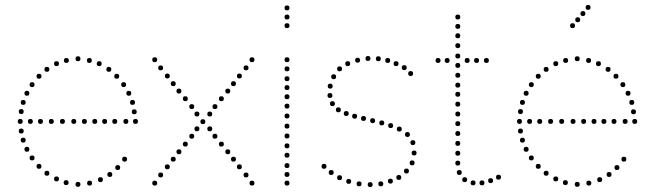

<svg xmlns="http://www.w3.org/2000/svg" viewBox="-20 -752 2644 778"><path d="M296 -504Q286 -504 286 -514Q286 -524 296 -524Q306 -524 306 -514Q306 -504 296 -504ZM342 -497Q332 -497 332 -507Q332 -517 342 -517Q352 -517 352 -507Q352 -497 342 -497ZM382 -484Q372 -484 372 -494Q372 -504 382 -504Q392 -504 392 -494Q392 -484 382 -484ZM421 -461Q411 -461 411 -471Q411 -481 421 -481Q431 -481 431 -471Q431 -461 421 -461ZM453 -433Q443 -433 443 -443Q443 -453 453 -453Q463 -453 463 -443Q463 -433 453 -433ZM502 -364Q492 -364 492 -374Q492 -384 502 -384Q512 -384 512 -374Q512 -364 502 -364ZM517 -327Q507 -327 507 -337Q507 -347 517 -347Q527 -347 527 -337Q527 -327 517 -327ZM529 -250Q519 -250 519 -260Q519 -270 529 -270Q539 -270 539 -260Q539 -250 529 -250ZM481 -399Q471 -399 471 -409Q471 -419 481 -419Q491 -419 491 -409Q491 -399 481 -399ZM524 -289Q514 -289 514 -299Q514 -309 524 -309Q534 -309 534 -299Q534 -289 524 -289ZM249 -497Q239 -497 239 -507Q239 -517 249 -517Q259 -517 259 -507Q259 -497 249 -497ZM209 -484Q199 -484 199 -494Q199 -504 209 -504Q219 -504 219 -494Q219 -484 209 -484ZM170 -461Q160 -461 160 -471Q160 -481 170 -481Q180 -481 180 -471Q180 -461 170 -461ZM138 -433Q128 -433 128 -443Q128 -453 138 -453Q148 -453 148 -443Q148 -433 138 -433ZM89 -364Q79 -364 79 -374Q79 -384 89 -384Q99 -384 99 -374Q99 -364 89 -364ZM74 -327Q64 -327 64 -337Q64 -347 74 -347Q84 -347 84 -337Q84 -327 74 -327ZM62 -250Q52 -250 52 -260Q52 -270 62 -270Q72 -270 72 -260Q72 -250 62 -250ZM110 -399Q100 -399 100 -409Q100 -419 110 -419Q120 -419 120 -409Q120 -399 110 -399ZM66 -290Q56 -290 56 -300Q56 -310 66 -310Q76 -310 76 -300Q76 -290 66 -290ZM296 -15Q306 -15 306 -5Q306 5 296 5Q286 5 286 -5Q286 -15 296 -15ZM343 -20Q353 -20 353 -10Q353 0 343 0Q333 0 333 -10Q333 -20 343 -20ZM387 -34Q397 -34 397 -24Q397 -14 387 -14Q377 -14 377 -24Q377 -34 387 -34ZM425 -55Q435 -55 435 -45Q435 -35 425 -35Q415 -35 415 -45Q415 -55 425 -55ZM457 -83Q467 -83 467 -73Q467 -63 457 -63Q447 -63 447 -73Q447 -83 457 -83ZM485 -117Q495 -117 495 -107Q495 -97 485 -97Q475 -97 475 -107Q475 -117 485 -117ZM248 -22Q258 -22 258 -12Q258 -2 248 -2Q238 -2 238 -12Q238 -22 248 -22ZM209 -37Q219 -37 219 -27Q219 -17 209 -17Q199 -17 199 -27Q199 -37 209 -37ZM170 -60Q180 -60 180 -50Q180 -40 170 -40Q160 -40 160 -50Q160 -60 170 -60ZM138 -88Q148 -88 148 -78Q148 -68 138 -68Q128 -68 128 -78Q128 -88 138 -88ZM89 -157Q99 -157 99 -147Q99 -137 89 -137Q79 -137 79 -147Q79 -157 89 -157ZM74 -194Q84 -194 84 -184Q84 -174 74 -174Q64 -174 64 -184Q64 -194 74 -194ZM110 -122Q120 -122 120 -112Q120 -102 110 -102Q100 -102 100 -112Q100 -122 110 -122ZM66 -231Q76 -231 76 -221Q76 -211 66 -211Q56 -211 56 -221Q56 -231 66 -231ZM490 -250Q480 -250 480 -260Q480 -270 490 -270Q500 -270 500 -260Q500 -250 490 -250ZM445 -250Q435 -250 435 -260Q435 -270 445 -270Q455 -270 455 -260Q455 -250 445 -250ZM404 -250Q394 -250 394 -260Q394 -270 404 -270Q414 -270 414 -260Q414 -250 404 -250ZM364 -250Q354 -250 354 -260Q354 -270 364 -270Q374 -270 374 -260Q374 -250 364 -250ZM322 -250Q312 -250 312 -260Q312 -270 322 -270Q332 -270 332 -260Q332 -250 322 -250ZM279 -250Q269 -250 269 -260Q269 -270 279 -270Q289 -270 289 -260Q289 -250 279 -250ZM233 -250Q223 -250 223 -260Q223 -270 233 -270Q243 -270 243 -260Q243 -250 233 -250ZM188 -250Q178 -250 178 -260Q178 -270 188 -270Q198 -270 198 -260Q198 -250 188 -250ZM144 -250Q134 -250 134 -260Q134 -270 144 -270Q154 -270 154 -260Q154 -250 144 -250ZM103 -250Q93 -250 93 -260Q93 -270 103 -270Q113 -270 113 -260Q113 -250 103 -250Z M631 -467Q621 -467 621 -477Q621 -487 631 -487Q641 -487 641 -477Q641 -467 631 -467ZM658 -434Q648 -434 648 -444Q648 -454 658 -454Q668 -454 668 -444Q668 -434 658 -434ZM682 -403Q672 -403 672 -413Q672 -423 682 -423Q692 -423 692 -413Q692 -403 682 -403ZM607 -500Q597 -500 597 -510Q597 -520 607 -520Q617 -520 617 -510Q617 -500 607 -500ZM705 -373Q695 -373 695 -383Q695 -393 705 -393Q715 -393 715 -383Q715 -373 705 -373ZM731 -342Q721 -342 721 -352Q721 -362 731 -362Q741 -362 741 -352Q741 -342 731 -342ZM757 -310Q747 -310 747 -320Q747 -330 757 -330Q767 -330 767 -320Q767 -310 757 -310ZM778 -280Q768 -280 768 -290Q768 -300 778 -300Q788 -300 788 -290Q788 -280 778 -280ZM802 -249Q792 -249 792 -259Q792 -269 802 -269Q812 -269 812 -259Q812 -249 802 -249ZM977 -467Q967 -467 967 -477Q967 -487 977 -487Q987 -487 987 -477Q987 -467 977 -467ZM950 -434Q940 -434 940 -444Q940 -454 950 -454Q960 -454 960 -444Q960 -434 950 -434ZM926 -403Q916 -403 916 -413Q916 -423 926 -423Q936 -423 936 -413Q936 -403 926 -403ZM1001 -500Q991 -500 991 -510Q991 -520 1001 -520Q1011 -520 1011 -510Q1011 -500 1001 -500ZM903 -373Q893 -373 893 -383Q893 -393 903 -393Q913 -393 913 -383Q913 -373 903 -373ZM877 -342Q867 -342 867 -352Q867 -362 877 -362Q887 -362 887 -352Q887 -342 877 -342ZM851 -310Q841 -310 841 -320Q841 -330 851 -330Q861 -330 861 -320Q861 -310 851 -310ZM830 -280Q820 -280 820 -290Q820 -300 830 -300Q840 -300 840 -290Q840 -280 830 -280ZM631 -53Q641 -53 641 -43Q641 -33 631 -33Q621 -33 621 -43Q621 -53 631 -53ZM658 -86Q668 -86 668 -76Q668 -66 658 -66Q648 -66 648 -76Q648 -86 658 -86ZM682 -117Q692 -117 692 -107Q692 -97 682 -97Q672 -97 672 -107Q672 -117 682 -117ZM607 -20Q617 -20 617 -10Q617 0 607 0Q597 0 597 -10Q597 -20 607 -20ZM705 -147Q715 -147 715 -137Q715 -127 705 -127Q695 -127 695 -137Q695 -147 705 -147ZM731 -178Q741 -178 741 -168Q741 -158 731 -158Q721 -158 721 -168Q721 -178 731 -178ZM757 -210Q767 -210 767 -200Q767 -190 757 -190Q747 -190 747 -200Q747 -210 757 -210ZM778 -240Q788 -240 788 -230Q788 -220 778 -220Q768 -220 768 -230Q768 -240 778 -240ZM977 -53Q987 -53 987 -43Q987 -33 977 -33Q967 -33 967 -43Q967 -53 977 -53ZM950 -86Q960 -86 960 -76Q960 -66 950 -66Q940 -66 940 -76Q940 -86 950 -86ZM926 -117Q936 -117 936 -107Q936 -97 926 -97Q916 -97 916 -107Q916 -117 926 -117ZM1001 -20Q1011 -20 1011 -10Q1011 0 1001 0Q991 0 991 -10Q991 -20 1001 -20ZM903 -147Q913 -147 913 -137Q913 -127 903 -127Q893 -127 893 -137Q893 -147 903 -147ZM877 -178Q887 -178 887 -168Q887 -158 877 -158Q867 -158 867 -168Q867 -178 877 -178ZM851 -210Q861 -210 861 -200Q861 -190 851 -190Q841 -190 841 -200Q841 -210 851 -210ZM830 -240Q840 -240 840 -230Q840 -220 830 -220Q820 -220 820 -230Q820 -240 830 -240Z M1143 -231Q1133 -231 1133 -241Q1133 -251 1143 -251Q1153 -251 1153 -241Q1153 -231 1143 -231ZM1143 -191Q1133 -191 1133 -201Q1133 -211 1143 -211Q1153 -211 1153 -201Q1153 -191 1143 -191ZM1143 -151Q1133 -151 1133 -161Q1133 -171 1143 -171Q1153 -171 1153 -161Q1153 -151 1143 -151ZM1143 -113Q1133 -113 1133 -123Q1133 -133 1143 -133Q1153 -133 1153 -123Q1153 -113 1143 -113ZM1143 -71Q1133 -71 1133 -81Q1133 -91 1143 -91Q1153 -91 1153 -81Q1153 -71 1143 -71ZM1143 -35Q1133 -35 1133 -45Q1133 -55 1143 -55Q1153 -55 1153 -45Q1153 -35 1143 -35ZM1143 0Q1133 0 1133 -10Q1133 -20 1143 -20Q1153 -20 1153 -10Q1153 0 1143 0ZM1143 -500Q1133 -500 1133 -510Q1133 -520 1143 -520Q1153 -520 1153 -510Q1153 -500 1143 -500ZM1143 -387Q1133 -387 1133 -397Q1133 -407 1143 -407Q1153 -407 1153 -397Q1153 -387 1143 -387ZM1143 -350Q1133 -350 1133 -360Q1133 -370 1143 -370Q1153 -370 1153 -360Q1153 -350 1143 -350ZM1143 -312Q1133 -312 1133 -322Q1133 -332 1143 -332Q1153 -332 1153 -322Q1153 -312 1143 -312ZM1143 -272Q1133 -272 1133 -282Q1133 -292 1143 -292Q1153 -292 1153 -282Q1153 -272 1143 -272ZM1143 -423Q1133 -423 1133 -433Q1133 -443 1143 -443Q1153 -443 1153 -433Q1153 -423 1143 -423ZM1143 -463Q1133 -463 1133 -473Q1133 -483 1143 -483Q1153 -483 1153 -473Q1153 -463 1143 -463ZM1143 -710Q1133 -710 1133 -720Q1133 -730 1143 -730Q1153 -730 1153 -720Q1153 -710 1143 -710ZM1143 -638Q1133 -638 1133 -648Q1133 -658 1143 -658Q1153 -658 1153 -648Q1153 -638 1143 -638ZM1143 -673Q1133 -673 1133 -683Q1133 -693 1143 -693Q1153 -693 1153 -683Q1153 -673 1143 -673Z M1471 -505Q1461 -505 1461 -515Q1461 -525 1471 -525Q1481 -525 1481 -515Q1481 -505 1471 -505ZM1513 -504Q1503 -504 1503 -514Q1503 -524 1513 -524Q1523 -524 1523 -514Q1523 -504 1513 -504ZM1551 -497Q1541 -497 1541 -507Q1541 -517 1551 -517Q1561 -517 1561 -507Q1561 -497 1551 -497ZM1585 -484Q1575 -484 1575 -494Q1575 -504 1585 -504Q1595 -504 1595 -494Q1595 -484 1585 -484ZM1644 -444Q1634 -444 1634 -454Q1634 -464 1644 -464Q1654 -464 1654 -454Q1654 -444 1644 -444ZM1429 -498Q1419 -498 1419 -508Q1419 -518 1429 -518Q1439 -518 1439 -508Q1439 -498 1429 -498ZM1389 -484Q1379 -484 1379 -494Q1379 -504 1389 -504Q1399 -504 1399 -494Q1399 -484 1389 -484ZM1356 -463Q1346 -463 1346 -473Q1346 -483 1356 -483Q1366 -483 1366 -473Q1366 -463 1356 -463ZM1332 -431Q1322 -431 1322 -441Q1322 -451 1332 -451Q1342 -451 1342 -441Q1342 -431 1332 -431ZM1318 -393Q1308 -393 1308 -403Q1308 -413 1318 -413Q1328 -413 1328 -403Q1328 -393 1318 -393ZM1480 -14Q1490 -14 1490 -4Q1490 6 1480 6Q1470 6 1470 -4Q1470 -14 1480 -14ZM1523 -17Q1533 -17 1533 -7Q1533 3 1523 3Q1513 3 1513 -7Q1513 -17 1523 -17ZM1562 -28Q1572 -28 1572 -18Q1572 -8 1562 -8Q1552 -8 1552 -18Q1552 -28 1562 -28ZM1596 -43Q1606 -43 1606 -33Q1606 -23 1596 -23Q1586 -23 1586 -33Q1586 -43 1596 -43ZM1627 -69Q1637 -69 1637 -59Q1637 -49 1627 -49Q1617 -49 1617 -59Q1617 -69 1627 -69ZM1658 -142Q1668 -142 1668 -132Q1668 -122 1658 -122Q1648 -122 1648 -132Q1648 -142 1658 -142ZM1653 -184Q1663 -184 1663 -174Q1663 -164 1653 -164Q1643 -164 1643 -174Q1643 -184 1653 -184ZM1650 -102Q1660 -102 1660 -92Q1660 -82 1650 -82Q1640 -82 1640 -92Q1640 -102 1650 -102ZM1631 -217Q1641 -217 1641 -207Q1641 -197 1631 -197Q1621 -197 1621 -207Q1621 -217 1631 -217ZM1435 -17Q1445 -17 1445 -7Q1445 3 1435 3Q1425 3 1425 -7Q1425 -17 1435 -17ZM1393 -27Q1403 -27 1403 -17Q1403 -7 1393 -7Q1383 -7 1383 -17Q1383 -27 1393 -27ZM1356 -42Q1366 -42 1366 -32Q1366 -22 1356 -22Q1346 -22 1346 -32Q1346 -42 1356 -42ZM1322 -63Q1332 -63 1332 -53Q1332 -43 1322 -43Q1312 -43 1312 -53Q1312 -63 1322 -63ZM1293 -88Q1303 -88 1303 -78Q1303 -68 1293 -68Q1283 -68 1283 -78Q1283 -88 1293 -88ZM1598 -239Q1608 -239 1608 -229Q1608 -219 1598 -219Q1588 -219 1588 -229Q1588 -239 1598 -239ZM1563 -253Q1573 -253 1573 -243Q1573 -233 1563 -233Q1553 -233 1553 -243Q1553 -253 1563 -253ZM1527 -264Q1537 -264 1537 -254Q1537 -244 1527 -244Q1517 -244 1517 -254Q1517 -264 1527 -264ZM1490 -273Q1500 -273 1500 -263Q1500 -253 1490 -253Q1480 -253 1480 -263Q1480 -273 1490 -273ZM1453 -282Q1463 -282 1463 -272Q1463 -262 1453 -262Q1443 -262 1443 -272Q1443 -282 1453 -282ZM1417 -291Q1427 -291 1427 -281Q1427 -271 1417 -271Q1407 -271 1407 -281Q1407 -291 1417 -291ZM1383 -302Q1393 -302 1393 -292Q1393 -282 1383 -282Q1373 -282 1373 -292Q1373 -302 1383 -302ZM1351 -317Q1361 -317 1361 -307Q1361 -297 1351 -297Q1341 -297 1341 -307Q1341 -317 1351 -317ZM1317 -375Q1327 -375 1327 -365Q1327 -355 1317 -355Q1307 -355 1307 -365Q1307 -375 1317 -375ZM1327 -342Q1337 -342 1337 -332Q1337 -322 1327 -322Q1317 -322 1317 -332Q1317 -342 1327 -342ZM1618 -468Q1608 -468 1608 -478Q1608 -488 1618 -488Q1628 -488 1628 -478Q1628 -468 1618 -468Z M1968 -10Q1958 -10 1958 -20Q1958 -30 1968 -30Q1978 -30 1978 -20Q1978 -10 1968 -10ZM1835 -241Q1825 -241 1825 -251Q1825 -261 1835 -261Q1845 -261 1845 -251Q1845 -241 1835 -241ZM1835 -201Q1825 -201 1825 -211Q1825 -221 1835 -221Q1845 -221 1845 -211Q1845 -201 1835 -201ZM1835 -161Q1825 -161 1825 -171Q1825 -181 1835 -181Q1845 -181 1845 -171Q1845 -161 1835 -161ZM1835 -121Q1825 -121 1825 -131Q1825 -141 1835 -141Q1845 -141 1845 -131Q1845 -121 1835 -121ZM1835 -81Q1825 -81 1825 -91Q1825 -101 1835 -101Q1845 -101 1845 -91Q1845 -81 1835 -81ZM1841 -43Q1831 -43 1831 -53Q1831 -63 1841 -63Q1851 -63 1851 -53Q1851 -43 1841 -43ZM1863 -14Q1853 -14 1853 -24Q1853 -34 1863 -34Q1873 -34 1873 -24Q1873 -14 1863 -14ZM1835 -557Q1825 -557 1825 -567Q1825 -577 1835 -577Q1845 -577 1845 -567Q1845 -557 1835 -557ZM1835 -515Q1825 -515 1825 -525Q1825 -535 1835 -535Q1845 -535 1845 -525Q1845 -515 1835 -515ZM1835 -477Q1825 -477 1825 -487Q1825 -497 1835 -497Q1845 -497 1845 -487Q1845 -477 1835 -477ZM1835 -397Q1825 -397 1825 -407Q1825 -417 1835 -417Q1845 -417 1845 -407Q1845 -397 1835 -397ZM1835 -360Q1825 -360 1825 -370Q1825 -380 1835 -380Q1845 -380 1845 -370Q1845 -360 1835 -360ZM1835 -320Q1825 -320 1825 -330Q1825 -340 1835 -340Q1845 -340 1845 -330Q1845 -320 1835 -320ZM1835 -280Q1825 -280 1825 -290Q1825 -300 1835 -300Q1845 -300 1845 -290Q1845 -280 1835 -280ZM1835 -673Q1825 -673 1825 -683Q1825 -693 1835 -693Q1845 -693 1845 -683Q1845 -673 1835 -673ZM1835 -635Q1825 -635 1825 -645Q1825 -655 1835 -655Q1845 -655 1845 -645Q1845 -635 1835 -635ZM1835 -597Q1825 -597 1825 -607Q1825 -617 1835 -617Q1845 -617 1845 -607Q1845 -597 1835 -597ZM1835 -437Q1825 -437 1825 -447Q1825 -457 1835 -457Q1845 -457 1845 -447Q1845 -437 1835 -437ZM1897 -1Q1887 -1 1887 -11Q1887 -21 1897 -21Q1907 -21 1907 -11Q1907 -1 1897 -1ZM1933 -1Q1923 -1 1923 -11Q1923 -21 1933 -21Q1943 -21 1943 -11Q1943 -1 1933 -1ZM2000 -24Q1990 -24 1990 -34Q1990 -44 2000 -44Q2010 -44 2010 -34Q2010 -24 2000 -24ZM1792 -497Q1782 -497 1782 -507Q1782 -517 1792 -517Q1802 -517 1802 -507Q1802 -497 1792 -497ZM1755 -497Q1745 -497 1745 -507Q1745 -517 1755 -517Q1765 -517 1765 -507Q1765 -497 1755 -497ZM1873 -497Q1863 -497 1863 -507Q1863 -517 1873 -517Q1883 -517 1883 -507Q1883 -497 1873 -497ZM1911 -497Q1901 -497 1901 -507Q1901 -517 1911 -517Q1921 -517 1921 -507Q1921 -497 1911 -497ZM1951 -497Q1941 -497 1941 -507Q1941 -517 1951 -517Q1961 -517 1961 -507Q1961 -497 1951 -497Z M2300 -638Q2290 -638 2290 -648Q2290 -658 2300 -658Q2310 -658 2310 -648Q2310 -638 2300 -638ZM2321 -662Q2311 -662 2311 -672Q2311 -682 2321 -682Q2331 -682 2331 -672Q2331 -662 2321 -662ZM2342 -687Q2332 -687 2332 -697Q2332 -707 2342 -707Q2352 -707 2352 -697Q2352 -687 2342 -687ZM2363 -712Q2353 -712 2353 -722Q2353 -732 2363 -732Q2373 -732 2373 -722Q2373 -712 2363 -712ZM2319 -504Q2309 -504 2309 -514Q2309 -524 2319 -524Q2329 -524 2329 -514Q2329 -504 2319 -504ZM2365 -497Q2355 -497 2355 -507Q2355 -517 2365 -517Q2375 -517 2375 -507Q2375 -497 2365 -497ZM2405 -484Q2395 -484 2395 -494Q2395 -504 2405 -504Q2415 -504 2415 -494Q2415 -484 2405 -484ZM2444 -461Q2434 -461 2434 -471Q2434 -481 2444 -481Q2454 -481 2454 -471Q2454 -461 2444 -461ZM2476 -433Q2466 -433 2466 -443Q2466 -453 2476 -453Q2486 -453 2486 -443Q2486 -433 2476 -433ZM2525 -364Q2515 -364 2515 -374Q2515 -384 2525 -384Q2535 -384 2535 -374Q2535 -364 2525 -364ZM2540 -327Q2530 -327 2530 -337Q2530 -347 2540 -347Q2550 -347 2550 -337Q2550 -327 2540 -327ZM2552 -250Q2542 -250 2542 -260Q2542 -270 2552 -270Q2562 -270 2562 -260Q2562 -250 2552 -250ZM2504 -399Q2494 -399 2494 -409Q2494 -419 2504 -419Q2514 -419 2514 -409Q2514 -399 2504 -399ZM2547 -289Q2537 -289 2537 -299Q2537 -309 2547 -309Q2557 -309 2557 -299Q2557 -289 2547 -289ZM2272 -497Q2262 -497 2262 -507Q2262 -517 2272 -517Q2282 -517 2282 -507Q2282 -497 2272 -497ZM2232 -484Q2222 -484 2222 -494Q2222 -504 2232 -504Q2242 -504 2242 -494Q2242 -484 2232 -484ZM2193 -461Q2183 -461 2183 -471Q2183 -481 2193 -481Q2203 -481 2203 -471Q2203 -461 2193 -461ZM2161 -433Q2151 -433 2151 -443Q2151 -453 2161 -453Q2171 -453 2171 -443Q2171 -433 2161 -433ZM2112 -364Q2102 -364 2102 -374Q2102 -384 2112 -384Q2122 -384 2122 -374Q2122 -364 2112 -364ZM2097 -327Q2087 -327 2087 -337Q2087 -347 2097 -347Q2107 -347 2107 -337Q2107 -327 2097 -327ZM2085 -250Q2075 -250 2075 -260Q2075 -270 2085 -270Q2095 -270 2095 -260Q2095 -250 2085 -250ZM2133 -399Q2123 -399 2123 -409Q2123 -419 2133 -419Q2143 -419 2143 -409Q2143 -399 2133 -399ZM2089 -290Q2079 -290 2079 -300Q2079 -310 2089 -310Q2099 -310 2099 -300Q2099 -290 2089 -290ZM2319 -15Q2329 -15 2329 -5Q2329 5 2319 5Q2309 5 2309 -5Q2309 -15 2319 -15ZM2366 -20Q2376 -20 2376 -10Q2376 0 2366 0Q2356 0 2356 -10Q2356 -20 2366 -20ZM2410 -34Q2420 -34 2420 -24Q2420 -14 2410 -14Q2400 -14 2400 -24Q2400 -34 2410 -34ZM2448 -55Q2458 -55 2458 -45Q2458 -35 2448 -35Q2438 -35 2438 -45Q2438 -55 2448 -55ZM2480 -83Q2490 -83 2490 -73Q2490 -63 2480 -63Q2470 -63 2470 -73Q2470 -83 2480 -83ZM2508 -117Q2518 -117 2518 -107Q2518 -97 2508 -97Q2498 -97 2498 -107Q2498 -117 2508 -117ZM2271 -22Q2281 -22 2281 -12Q2281 -2 2271 -2Q2261 -2 2261 -12Q2261 -22 2271 -22ZM2232 -37Q2242 -37 2242 -27Q2242 -17 2232 -17Q2222 -17 2222 -27Q2222 -37 2232 -37ZM2193 -60Q2203 -60 2203 -50Q2203 -40 2193 -40Q2183 -40 2183 -50Q2183 -60 2193 -60ZM2161 -88Q2171 -88 2171 -78Q2171 -68 2161 -68Q2151 -68 2151 -78Q2151 -88 2161 -88ZM2112 -157Q2122 -157 2122 -147Q2122 -137 2112 -137Q2102 -137 2102 -147Q2102 -157 2112 -157ZM2097 -194Q2107 -194 2107 -184Q2107 -174 2097 -174Q2087 -174 2087 -184Q2087 -194 2097 -194ZM2133 -122Q2143 -122 2143 -112Q2143 -102 2133 -102Q2123 -102 2123 -112Q2123 -122 2133 -122ZM2089 -231Q2099 -231 2099 -221Q2099 -211 2089 -211Q2079 -211 2079 -221Q2079 -231 2089 -231ZM2513 -250Q2503 -250 2503 -260Q2503 -270 2513 -270Q2523 -270 2523 -260Q2523 -250 2513 -250ZM2468 -250Q2458 -250 2458 -260Q2458 -270 2468 -270Q2478 -270 2478 -260Q2478 -250 2468 -250ZM2427 -250Q2417 -250 2417 -260Q2417 -270 2427 -270Q2437 -270 2437 -260Q2437 -250 2427 -250ZM2387 -250Q2377 -250 2377 -260Q2377 -270 2387 -270Q2397 -270 2397 -260Q2397 -250 2387 -250ZM2345 -250Q2335 -250 2335 -260Q2335 -270 2345 -270Q2355 -270 2355 -260Q2355 -250 2345 -250ZM2302 -250Q2292 -250 2292 -260Q2292 -270 2302 -270Q2312 -270 2312 -260Q2312 -250 2302 -250ZM2256 -250Q2246 -250 2246 -260Q2246 -270 2256 -270Q2266 -270 2266 -260Q2266 -250 2256 -250ZM2211 -250Q2201 -250 2201 -260Q2201 -270 2211 -270Q2221 -270 2221 -260Q2221 -250 2211 -250ZM2167 -250Q2157 -250 2157 -260Q2157 -270 2167 -270Q2177 -270 2177 -260Q2177 -250 2167 -250ZM2126 -250Q2116 -250 2116 -260Q2116 -270 2126 -270Q2136 -270 2136 -260Q2136 -250 2126 -250Z"/></svg>

Font: Raleway Dots
Style: Regular
Weight: 400
Designer: Matt McInerney, Pablo Impallari, Rodrigo Fuenzalida, Brenda Gallo
Foundry: Matt McInerney, Pablo Impallari, Rodrigo Fuenzalida, Brenda Gallo
Version: Version 1.000